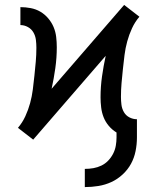

<svg xmlns="http://www.w3.org/2000/svg" viewBox="-20 -559 640 781"><path d="M325 202V128Q343 128 360 125Q377 122 392.5 114.5Q408 107 420 94.5Q432 82 440 66.5Q448 51 451 34Q454 17 454 0V-20Q436 -31 422.5 -47Q409 -63 401.5 -82Q394 -101 391.5 -122Q389 -143 389 -163Q389 -206 395 -248.5Q401 -291 410 -332L115 9L84 -15L53 -39Q71 -60 83 -86Q95 -112 102.5 -139.5Q110 -167 113.5 -195Q117 -223 120 -251.5Q123 -280 125.5 -308Q128 -336 128 -365Q128 -381 126 -397Q124 -413 116 -427Q108 -441 93.5 -449Q79 -457 63 -457V-530Q84 -530 105 -526Q126 -522 144 -511.5Q162 -501 176 -484.5Q190 -468 198 -449Q206 -430 208.5 -409Q211 -388 211 -367Q211 -324 205 -281.5Q199 -239 190 -198L485 -539L516 -515L547 -491Q529 -470 517 -444Q505 -418 497.5 -390.5Q490 -363 486.5 -335Q483 -307 480 -278.5Q477 -250 474.5 -222Q472 -194 472 -165Q472 -149 474 -133Q476 -117 484 -103Q492 -89 506.5 -81.5Q521 -74 537 -74V0Q537 28 531.5 55.5Q526 83 513 107Q500 131 479 150.5Q458 170 433 181.5Q408 193 380.5 197.5Q353 202 325 202Z"/></svg>

Font: Iosevka Curly Extended
Style: Regular
Weight: 400
Width: 7
Monospace: yes
Designer: Belleve Invis
Foundry: Belleve Invis
Version: Version 11.1.0; ttfautohint (v1.8.3)